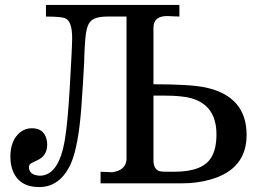

<svg xmlns="http://www.w3.org/2000/svg" viewBox="-20 -742 1040 777"><path d="M978 -196Q978 -56 830 -15Q778 0 713 0H387V-47L434 -45H435Q488 -53 492 -95V-675H415Q363 -675 346 -655Q336 -644 331 -623Q324 -597 321 -509Q321 -502 321 -497Q316 -401 309 -305Q297 -147 266 -78Q234 -9 179 9Q160 15 138 15Q55 15 30 -56Q22 -79 22 -108Q22 -175 62 -207Q82 -223 109 -223Q156 -223 168 -180Q171 -169 171 -157Q171 -112 132 -94Q104 -81 101 -78L97 -68V-67Q97 -33 141 -31Q219 -31 243 -180Q254 -247 262 -383Q272 -553 272 -588Q272 -654 246 -667Q231 -675 166 -675V-722H706V-675L657 -677H656Q609 -677 602 -642L601 -627V-401Q751 -401 812 -388Q978 -352 978 -196ZM856 -198Q856 -317 752 -345Q713 -355 649 -355H601V-94Q601 -56 627 -49Q636 -47 656 -47H685Q801 -47 835 -105Q856 -139 856 -198Z"/></svg>

Font: cwTeXKai
Style: Medium
Weight: 500
Version: Version 1.17